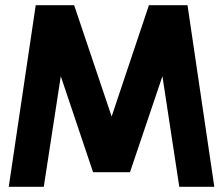

<svg xmlns="http://www.w3.org/2000/svg" viewBox="-20 -720 859 740"><path d="M117.7 -700 13.7 0H148.7L214.3 -426.3L338.7 -56.3H481L606 -426.3L671 0H806L702.7 -700H554L410.3 -271L265.7 -700Z"/></svg>

Font: Unageo Variable
Style: Regular
Weight: 300
Designer: Richard Sepsi
Foundry: Richard Sepsi
Version: Version 2.200